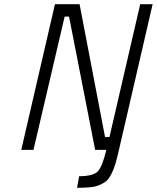

<svg xmlns="http://www.w3.org/2000/svg" viewBox="-20 -712 745 912"><path d="M139 0 287 -633H308L432 0H485C472.3 54 458.5 88.3 443.5 103C428.5 117.7 399.3 125 356 125L346 180C371.3 180 392.3 179.2 409 177.5C425.7 175.8 440.8 172 454.5 166C468.2 160 479 153.3 487 146C495 138.7 502.8 127.2 510.5 111.5C518.2 95.8 524.3 79.8 529 63.5C533.7 47.2 539.3 24.7 546 -4L560 -65L705 -692H646L500 -61H479L358 -692H241L81 0Z"/></svg>

Font: RazerF5 Light
Style: Italic
Weight: 300
Foundry: Razer Inc.
Version: Version 2